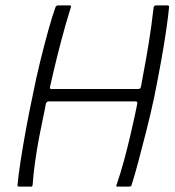

<svg xmlns="http://www.w3.org/2000/svg" viewBox="-20 -692 650 712"><path d="M51 0Q49 0 46.5 -1Q44 -2 45 -6Q48 -40 56 -92.5Q64 -145 75.5 -208Q87 -271 101 -337Q114 -403 129.5 -466Q145 -529 159.5 -581Q174 -633 186 -666Q187 -669 190 -670.5Q193 -672 195 -672Q206 -672 217 -672Q228 -672 239 -672Q245 -672 243 -666Q223 -602 207 -541Q191 -480 180.5 -435Q170 -390 166 -372Q164 -366 165.5 -364Q167 -362 171 -362Q251 -362 331 -362Q411 -362 492 -362Q495 -362 498.5 -363.5Q502 -365 503 -372Q505 -386 513.5 -429.5Q522 -473 532 -535Q542 -597 550 -667Q552 -669 553.5 -670.5Q555 -672 557 -672Q568 -672 579 -672Q590 -672 601 -672Q603 -672 605.5 -670.5Q608 -669 607 -666Q604 -633 596.5 -581Q589 -529 577.5 -465.5Q566 -402 553 -337Q539 -271 523 -208Q507 -145 493 -92.5Q479 -40 468 -6Q467 -2 464.5 -1Q462 0 459 0Q447 0 436.5 0Q426 0 414 0Q410 0 412 -6Q427 -49 439.5 -95.5Q452 -142 462 -184Q472 -226 479 -259Q486 -292 489 -307Q490 -312 488 -314Q486 -316 483 -316Q403 -316 322.5 -316Q242 -316 162 -316Q157 -316 154.5 -314Q152 -312 150 -307Q147 -289 140 -256.5Q133 -224 125 -182Q117 -140 110.5 -94.5Q104 -49 101 -6Q100 0 96 0Q84 0 73.5 0Q63 0 51 0Z"/></svg>

Font: Glory Light
Style: Italic
Weight: 300
Italic angle: -12°
Version: Version 1.011